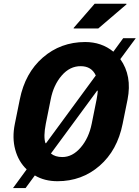

<svg xmlns="http://www.w3.org/2000/svg" viewBox="-20 -942 733 1009"><path d="M307.6 -116.7Q360.8 -116.7 403.8 -166.5Q446.8 -216.3 461.9 -291.5L487.8 -420.4Q493.7 -453.1 493.7 -464.8L490.7 -465.8L247.6 -135.3Q270 -116.7 307.6 -116.7ZM483.4 -545.4Q460.9 -594.2 404.3 -594.2Q347.2 -594.7 304.2 -544.9Q261.2 -495.1 246.6 -420.4L220.7 -291.5Q207.5 -223.1 218.8 -189.9L221.7 -189ZM427.2 -721.2Q513.7 -721.2 575.7 -670.4L627.4 -741.2H693.4L612.3 -631.3Q674.8 -543.9 650.4 -419.4L624.5 -291.5Q596.7 -151.9 503.4 -70.8Q410.2 10.3 282.2 10.3Q213.9 10.3 163.1 -20L114.3 46.4H48.3L120.1 -51.8Q77.1 -92.8 60.1 -155.3Q43 -217.8 58.1 -291.5L84 -419.4Q111.8 -558.6 205.1 -639.6Q298.3 -720.7 427.2 -721.2ZM477.5 -922.4H644L645 -919.4L496.6 -792.5H367.7L366.7 -794.9Z"/></svg>

Font: Roboto-BlackItalic
Style: Italic
Weight: 900
Italic angle: -12°
Designer: Google
Version: Version 1.100141; 2013